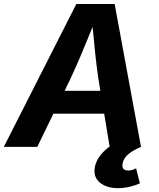

<svg xmlns="http://www.w3.org/2000/svg" viewBox="-41 -748 808 978"><path d="M-21.5 0 347.7 -727.5H543L677.2 0H517.6L489.7 -168.9H231L148.9 0ZM288.1 -285.6H470.2L459.5 -351.1Q451.7 -404.8 444.6 -470.2Q437.5 -535.6 430.7 -610.8Q400.9 -537.1 373.3 -471.9Q345.7 -406.7 319.8 -351.1ZM559.6 210.4Q502.9 210.4 468.3 182.6Q433.6 154.8 441.9 105Q447.3 72.8 470 43.5Q492.7 14.2 526.9 -7.8L677.2 0Q634.3 18.6 611.1 38.8Q587.9 59.1 583.5 84.5Q577.1 120.6 612.8 120.6Q624 120.6 634 117.2Q644 113.8 652.3 109.4L671.4 185.5Q651.4 195.8 620.4 203.1Q589.4 210.4 559.6 210.4Z"/></svg>

Font: Inter
Style: Bold Italic
Weight: 700
Italic angle: -9.39999°
Designer: Rasmus Andersson
Foundry: rsms
Version: Version 4.001;git-9221beed3